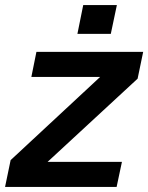

<svg xmlns="http://www.w3.org/2000/svg" viewBox="-41 -739 586 759"><path d="M265 -605H397L421 -719H288ZM-21 0H420L441 -99H147L503 -428L525 -534H103L83 -435H355L1 -106Z"/></svg>

Font: Geist SemiBold
Style: Italic
Weight: 600
Italic angle: -12°
Designer: Basement.studio, Andrés Briganti, Mateo Zaragoza
Foundry: Basement.studio, Vercel, Andrés Briganti, Guido Ferreyra, Mateo Zaragoza
Version: Version 1.500